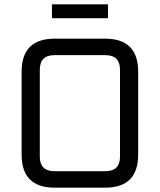

<svg xmlns="http://www.w3.org/2000/svg" viewBox="-20 -869 740 889"><path d="M80.1 -153.2V-536.8Q80.1 -690 233.3 -690H466.6Q619.8 -690 619.8 -536.8V-153.2Q619.8 0 466.6 0H233.3Q80.1 0 80.1 -153.2ZM164.3 -143.8Q164.3 -76.4 232.3 -76.4H468.3Q535.6 -76.4 535.6 -143.8V-546.2Q535.6 -613.6 468.3 -613.6H232.3Q164.3 -613.6 164.3 -546.2ZM220.5 -784.8V-849H480V-784.8Z"/></svg>

Font: Oxanium ExtraLight
Style: Regular
Weight: 200
Designer: Severin Meyer
Version: Version 2.000